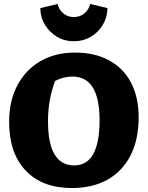

<svg xmlns="http://www.w3.org/2000/svg" viewBox="-20 -935 744 968"><path d="M342 13Q193 13 109.5 -75Q26 -163 26 -320Q26 -428 68.5 -506.5Q111 -585 185.5 -627.5Q260 -670 357 -670Q457 -670 529.5 -631Q602 -592 640.5 -518.5Q679 -445 679 -344Q679 -232 638.5 -152Q598 -72 522.5 -29.5Q447 13 342 13ZM354 -101Q482 -101 482 -329Q482 -549 345 -549Q300 -549 258 -527Q222 -433 222 -324Q222 -101 354 -101ZM352 -727Q305 -727 267.5 -749.5Q230 -772 207 -809.5Q184 -847 183 -894L270 -915Q278 -885 300 -867Q322 -849 352 -849Q383 -849 405 -867Q427 -885 435 -915L522 -894Q521 -847 498 -809Q475 -771 437 -749Q399 -727 352 -727Z"/></svg>

Font: Piazzolla SC ExtraBold
Style: Regular
Weight: 800
Designer: Juan Pablo del Peral
Foundry: Huerta Tipografica
Version: Version 1.330